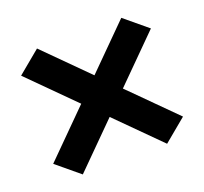

<svg xmlns="http://www.w3.org/2000/svg" viewBox="-96 -713 793 745"><g transform="rotate(-20 300.0 -340.0)"><path d="M126 -80 32 -158 214 -340 32 -522 126 -600 300 -426 474 -600 568 -522 386 -340 568 -158 474 -80 300 -254Z"/></g></svg>

Font: Iosevka Curly XBdEx
Style: Regular
Weight: 800
Width: 7
Monospace: yes
Designer: Belleve Invis
Foundry: Belleve Invis
Version: Version 11.1.0; ttfautohint (v1.8.3)